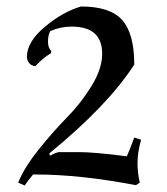

<svg xmlns="http://www.w3.org/2000/svg" viewBox="-20 -556 515 592"><path d="M160 -87Q175 -87 223 -87Q271 -87 371 -74Q381 -96 394 -132L415 -125Q404 -86 404 -54Q404 -22 411 7L399 15Q227 -18 90 -18Q86 -18 82 -18Q66 1 56 16L36 7Q55 -40 100.5 -96.5Q146 -153 187.5 -195Q229 -237 262 -290.5Q295 -344 295 -390Q295 -474 201 -474Q166 -474 135 -460Q128 -448 128 -428Q128 -408 138 -399L137 -392Q111 -376 89 -352Q77 -353 70 -361.5Q63 -370 63 -381Q63 -427 118.5 -473.5Q174 -520 230 -536Q320 -536 357 -494Q394 -452 394 -357Q313 -231 132 -83L134 -76Q149 -84 160 -87Z"/></svg>

Font: Almendra SC
Style: Regular
Weight: 400
Designer: Ana Sanfelippo
Foundry: Ana Sanfelippo
Version: Version 1.002